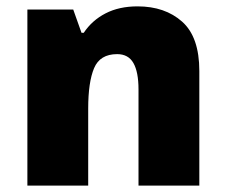

<svg xmlns="http://www.w3.org/2000/svg" viewBox="-20 -583 710 603"><path d="M412 -563Q498 -563 552 -515Q606 -467 606 -360V0H415V-302Q415 -357 399 -385Q383 -413 348 -413Q294 -413 275.5 -369Q257 -325 257 -242V0H66V-553H210L236 -480H243Q269 -519 311.5 -541Q354 -563 412 -563Z"/></svg>

Font: Noto Sans Syriac Eastern Black
Style: Regular
Weight: 900
Designer: Patrick Giasson and the Monotype Design Team
Foundry: Monotype Imaging Inc.
Version: Version 3.001; ttfautohint (v1.8.4.7-5d5b)